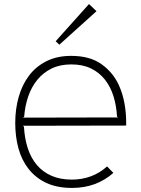

<svg xmlns="http://www.w3.org/2000/svg" viewBox="-20 -915 696 945"><path d="M455 -860 272 -695 254 -712 418 -895ZM601 -297 93 -296 98 -291Q101 -234 116.5 -186Q132 -138 161 -103.5Q190 -69 233 -50Q276 -31 334 -31Q384 -31 428 -47.5Q472 -64 507 -96L538 -64Q496 -27 445 -8.5Q394 10 335 10Q261 10 208.5 -14.5Q156 -39 121.5 -82.5Q87 -126 71 -184Q55 -242 55 -310Q55 -378 72 -438Q89 -498 123 -543Q157 -588 209 -614Q261 -640 330 -640Q422 -640 479 -599.5Q536 -559 565 -496Q584 -454 592.5 -407Q601 -360 601 -312V-310ZM561 -337 556 -341Q553 -395 538.5 -441.5Q524 -488 496.5 -523Q469 -558 428 -578Q387 -598 331 -598Q275 -598 233.5 -577.5Q192 -557 163.5 -522Q135 -487 119 -440.5Q103 -394 99 -341L94 -336Z"/></svg>

Font: TypoPRO Sinkin Sans
Style: 200 X Light
Weight: 200
Designer: Keith Bates
Foundry: K-Type
Version: Sinkin Sans (version 1.0)  by Keith Bates   •   © 2014   www